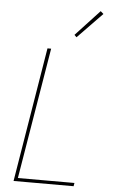

<svg xmlns="http://www.w3.org/2000/svg" viewBox="-63 -1004 625 1045"><g transform="rotate(5 250.0 -481.0)"><path d="M52 0 173 -735H193L74 -18H383L380 0ZM325 -809 313 -821 444 -962 460 -948Z"/></g></svg>

Font: Iosevka SS04 Thin Oblique
Style: Regular
Weight: 100
Italic angle: -9°
Monospace: yes
Designer: Belleve Invis
Foundry: Belleve Invis
Version: Version 19.0.0; ttfautohint (v1.8.4)